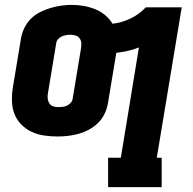

<svg xmlns="http://www.w3.org/2000/svg" viewBox="-20 -550 790 785"><path d="M422 215V95H474L548 -356Q526 -347 502.5 -342Q479 -337 456 -334Q455 -333 455 -332.5Q455 -332 455 -331L421 -126Q417 -104 407 -83.5Q397 -63 380.5 -47Q364 -31 343.5 -20Q323 -9 301.5 -3Q280 3 258.5 5.5Q237 8 215 8Q187 8 160 4Q133 0 109.5 -11Q86 -22 67.5 -40.5Q49 -59 39.5 -83Q30 -107 29 -134.5Q28 -162 32 -189L66 -394Q70 -416 80 -436.5Q90 -457 106.5 -473.5Q123 -490 144 -500.5Q165 -511 187 -517.5Q209 -524 230.5 -527Q252 -530 274 -530Q299 -530 323.5 -525.5Q348 -521 370 -512Q392 -503 410 -488Q428 -473 440 -453Q477 -457 513 -474Q549 -491 576 -520H723L621 95H641V215ZM218 -112Q227 -112 236 -113Q245 -114 253.5 -118Q262 -122 269 -129.5Q276 -137 277 -146L311 -351Q313 -362 312.5 -373Q312 -384 306 -392.5Q300 -401 290 -404.5Q280 -408 268 -408Q260 -408 251 -406.5Q242 -405 233.5 -401.5Q225 -398 218 -390.5Q211 -383 210 -374L176 -169Q174 -159 175 -148Q176 -137 181.5 -128Q187 -119 197 -115.5Q207 -112 218 -112Z"/></svg>

Font: Iosevka Etoile Heavy Oblique
Style: Regular
Weight: 900
Italic angle: -9°
Designer: Belleve Invis
Foundry: Belleve Invis
Version: Version 15.5.2; ttfautohint (v1.8.4)